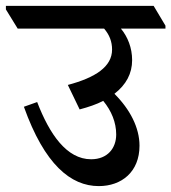

<svg xmlns="http://www.w3.org/2000/svg" viewBox="-64 -644 581 651"><path d="M271 -13C348 -13 409 -61 409 -150C409 -211 377 -273 324 -326C364 -357 384 -395 384 -440C384 -482 369 -519 346 -547H497V-557L457 -624H-44V-612L-4 -547H289C307 -526 316 -503 316 -476C316 -418 260 -381 166 -356L206 -273C236 -281 263 -290 286 -302C314 -268 330 -229 330 -188C330 -142 301 -104 245 -104C162 -104 104 -189 62 -298L17 -282C87 -86 176 -13 271 -13Z"/></svg>

Font: Noto Serif Devanagari SemiCondensed Medium
Style: Regular
Weight: 500
Width: 4
Designer: Universal Thirst, Indian Type Foundry and the Monotype Design Team
Foundry: Monotype Imaging Inc.
Version: Version 2.004